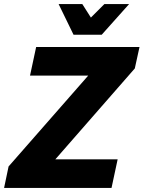

<svg xmlns="http://www.w3.org/2000/svg" viewBox="-35 -920 703 940"><path d="M-15 0 7 -105 397 -550H112L142 -690H648L625 -585L236 -140H541L511 0ZM252 -900H368L410 -834L476 -900H597L463 -750H325Z"/></svg>

Font: Radio Canada
Style: Italic
Weight: 400
Italic angle: -12°
Designer: Charles Daoud, Etienne Aubert Bonn, Alexandre Saumier Demers, Jacques Le Bailly
Foundry: Radio-Canada
Version: Version 2.104;gftools[0.9.28.dev5+ged2979d]